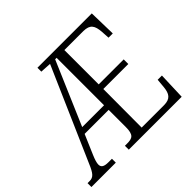

<svg xmlns="http://www.w3.org/2000/svg" viewBox="-167 -916 1119 1119"><g transform="rotate(-45 392.0 -357.0)"><path d="M-2 0H199V-32H170C135 -32 119 -41 119 -64C119 -78 125 -98 137 -126L189 -247H387V-107C387 -41 368 -32 322 -32H306V0H742L748 -169H713L708 -113C703 -65 688 -38 634 -38H450L451 -355H657V-393H451V-676H608C662 -675 677 -651 681 -595L684 -545H719L715 -714H267V-682L335 -678L85 -107C60 -47 45 -32 15 -32H-2ZM207 -285 375 -676H387V-285Z"/></g></svg>

Font: Noto Serif Myanmar Condensed Light
Style: Regular
Weight: 300
Width: 3
Designer: Ben Mitchell and the Monotype Design Team
Foundry: Monotype Imaging Inc.
Version: Version 2.106